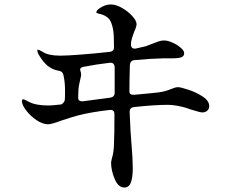

<svg xmlns="http://www.w3.org/2000/svg" viewBox="-20 -797 1040 859"><path d="M916 -322Q916 -310 907.5 -302Q899 -294 885 -294Q876 -294 841 -305Q829 -308 817 -313Q796 -320 772 -324Q748 -328 732 -328Q671 -328 580 -318Q560 -316 560 -296Q564 -196 568 -156Q574 -87 574 -44Q574 -3 565.5 19.5Q557 42 536 42Q509 42 493 3.5Q477 -35 477 -69Q477 -74 481 -90Q489 -115 490 -153Q492 -195 492 -285Q492 -308 470 -305Q389 -296 327 -280Q307 -275 253 -257Q210 -241 195 -241Q171 -241 143.5 -259.5Q116 -278 97 -303Q78 -328 78 -345Q78 -349 80 -351Q82 -353 84 -353Q87 -353 95.5 -348.5Q104 -344 110 -341Q141 -325 197 -325Q215 -325 255 -330Q269 -339 270 -351Q271 -363 271 -389Q271 -435 263 -464Q259 -479 240 -481Q214 -486 194 -502Q174 -518 156 -548Q147 -562 147 -572Q147 -575 150 -575Q153 -575 171 -565Q196 -548 250 -548Q281 -548 344.5 -553Q408 -558 471 -565Q490 -567 490 -585Q490 -637 487 -658Q483 -686 473.5 -704Q464 -722 437 -732Q431 -734 421 -736Q411 -738 411 -742Q411 -752 432.5 -764.5Q454 -777 476 -777Q499 -777 526 -761.5Q553 -746 572 -725Q591 -704 591 -689Q591 -678 580 -654Q569 -625 567 -612L566 -600V-598Q566 -587 572 -582.5Q578 -578 588 -580Q624 -588 632 -590L653 -598Q675 -607 688.5 -611.5Q702 -616 714 -616Q730 -616 751.5 -606.5Q773 -597 788.5 -583.5Q804 -570 804 -559Q804 -546 792 -541Q780 -536 748 -536H710Q656 -535 582 -528Q563 -527 561 -506Q559 -434 559 -387Q559 -379 565 -375.5Q571 -372 582 -373L655 -380Q693 -383 711.5 -387.5Q730 -392 749 -400Q765 -407 777 -407Q788 -407 823 -395.5Q858 -384 887 -365Q916 -346 916 -322ZM352 -344 473 -360Q493 -363 493 -382V-423V-497Q491 -519 470 -516Q410 -509 365 -500L353 -498Q334 -494 340 -479Q343 -472 343 -462Q343 -457 340 -446Q337 -435 335 -423Q330 -401 330 -372V-357Q330 -350 336 -346.5Q342 -343 352 -344Z"/></svg>

Font: Shippori Mincho B1 SemiBold
Style: Regular
Weight: 600
Designer: FONTDASU
Foundry: FONTDASU / Google Inc. / but / Adobe
Version: Version 3.110; ttfautohint (v1.8.3)